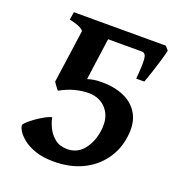

<svg xmlns="http://www.w3.org/2000/svg" viewBox="-118 -710 754 821"><g transform="rotate(20 259.5 -300.0)"><path d="M477.1 -192.4Q468.8 -131.8 434.3 -85Q399.9 -38.1 344.2 -11.7Q288.6 14.6 215.8 14.6Q166.5 14.6 131.6 2.4Q96.7 -9.8 75.2 -27.3Q53.7 -44.9 44.2 -61.3Q34.7 -77.6 35.6 -85.9Q36.6 -91.3 49.3 -102.8Q62 -114.3 80.3 -127.2Q98.6 -140.1 116.7 -149.9Q134.8 -159.7 146 -161.1Q149.4 -140.6 161.4 -115.7Q173.3 -90.8 195.6 -73Q217.8 -55.2 251.5 -55.2Q297.4 -55.2 325.9 -90.3Q354.5 -125.5 361.8 -178.7Q370.6 -238.8 340.3 -275.4Q310.1 -312 256.8 -312Q228.5 -312 196 -303.7Q163.6 -295.4 129.9 -276.4Q127 -278.8 117.4 -291.7Q107.9 -304.7 105.5 -308.6L139.2 -549.3Q139.6 -555.2 123.3 -564Q106.9 -572.8 73.7 -579.6L79.1 -615.2H497.6L512.7 -597.7Q509.3 -581.1 500.2 -550.5Q491.2 -520 481 -489Q470.7 -458 463.9 -439.5H426.8Q432.6 -502 430.4 -529.3Q428.2 -556.6 410.2 -556.6H256.3L230 -365.7Q242.2 -369.6 257.1 -372.3Q272 -375 294.9 -375Q353.5 -375 397.7 -355Q441.9 -335 463.9 -294.4Q485.8 -253.9 477.1 -192.4Z"/></g></svg>

Font: Gentium Plus
Style: Bold Italic
Weight: 700
Italic angle: -8°
Designer: Victor Gaultney, Annie Olsen, Iska Routamaa, Becca Hirsbrunner
Foundry: SIL International
Version: Version 6.101